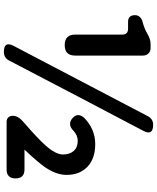

<svg xmlns="http://www.w3.org/2000/svg" viewBox="70 -864 808 988"><g transform="rotate(90 474.0 -370.0)"><path d="M247 14Q190 14 216 -36L391 -370L578 -727Q592 -754 622 -754Q680 -754 653 -703L478 -370L291 -12Q277 14 247 14ZM606 0Q593 0 584.5 -8.5Q576 -17 576 -30V-33Q576 -59 607 -86Q695 -162 729 -201Q775 -253 775 -290Q775 -325 756.5 -345.5Q738 -366 705 -366Q678 -366 655 -346Q620 -310 587 -340Q558 -366 586 -399Q645 -456 721 -456Q794 -456 836 -418Q880 -378 880 -308Q880 -257 842 -200Q817 -163 750 -92H852Q898 -92 898 -46Q898 0 852 0H817H737ZM212 -299Q158 -299 158 -353V-462V-595Q158 -625 128 -625H92Q58 -625 58 -661Q58 -676 68.5 -686.5Q79 -697 94 -700Q128 -709 155 -725Q181 -741 209 -741H226Q244 -741 255 -730Q266 -719 266 -701V-520V-353Q266 -299 212 -299Z"/></g></svg>

Font: GenSenRounded2 TW B
Style: Regular
Weight: 700
Version: Version 2.000;PS 2;hotconv 16.6.51;makeotf.lib2.5.65220 DEVE